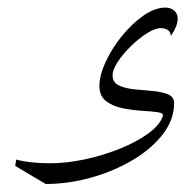

<svg xmlns="http://www.w3.org/2000/svg" viewBox="-20 -321 491 498"><path d="M98.6 156.2 19.5 109.4 22 92.8Q39.6 97.7 62.3 100.1Q85 102.5 110.4 102.5Q152.3 102.5 200.2 92.3Q248 82 291.5 64.5Q335 46.9 365 24.9Q395 2.9 402.3 -20Q404.8 -27.8 388.9 -30Q373 -32.2 348.1 -33.7Q323.2 -35.2 297.9 -40.3Q272.5 -45.4 255.1 -58.8Q237.8 -72.3 237.8 -98.1Q237.8 -125 253.7 -159.7Q269.5 -194.3 295.4 -226.6Q321.3 -258.8 351.3 -280Q381.3 -301.3 409.7 -301.3Q422.4 -301.3 431.6 -293.7Q440.9 -286.1 440.9 -272.5Q440.9 -262.2 436 -250.7Q431.2 -239.3 423.3 -228Q422.4 -238.8 414.8 -243.4Q407.2 -248 397 -248Q382.3 -248 361.1 -234.6Q339.8 -221.2 319.6 -201.4Q299.3 -181.6 285.6 -160.9Q272 -140.1 272 -125.5Q272 -107.4 288.1 -99.6Q304.2 -91.8 327.9 -89.4Q351.6 -86.9 375.5 -85Q399.4 -83 415.5 -76.4Q431.6 -69.8 431.6 -53.7Q431.6 -10.3 401.9 27.8Q372.1 65.9 323.2 94.7Q274.4 123.5 215.6 139.9Q156.7 156.2 98.6 156.2Z"/></svg>

Font: Lateef ExtraLight
Style: Regular
Weight: 200
Designer: SIL International
Foundry: SIL International
Version: Version 4.200